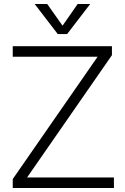

<svg xmlns="http://www.w3.org/2000/svg" viewBox="-20 -944 630 964"><path d="M116 -53H552V0H44V-45L470 -659H44V-712H542V-667ZM433 -924 317 -773H270L154 -924H217L294 -815L370 -924Z"/></svg>

Font: Muli Light
Style: Regular
Weight: 300
Designer: Vernon Adams
Foundry: Vernon Adams
Version: Version 2.100